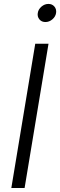

<svg xmlns="http://www.w3.org/2000/svg" viewBox="-20 -948 303 968"><path d="M224.6 -727.5 104 0H37.1L157.7 -727.5ZM209 -836.9Q189.9 -836.9 178.7 -850.3Q167.5 -863.8 170.4 -882.3Q173.3 -901.4 189.2 -914.8Q205.1 -928.2 224.1 -928.2Q243.2 -928.2 254.4 -914.8Q265.6 -901.4 262.7 -882.3Q259.8 -863.8 243.9 -850.3Q228 -836.9 209 -836.9Z"/></svg>

Font: Inter 28pt Light
Style: Italic
Weight: 300
Italic angle: -9.3988°
Designer: Rasmus Andersson
Foundry: rsms
Version: Version 4.001;git-66647c0bb